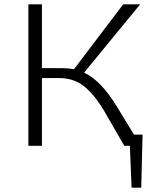

<svg xmlns="http://www.w3.org/2000/svg" viewBox="-20 -678 732 893"><path d="M603 -52H643L637 195H592L584 0H558L465 -161Q418 -240 370 -277.5Q322 -315 255 -315H175V0H112V-658H175V-361H272Q297 -361 324 -356L553 -658H632L371 -340Q448 -305 522 -185Z"/></svg>

Font: EauTestSC Semilight
Style: Regular
Weight: 300
Designer: Christian Thalmann (Catharsis Fonts)
Version: Version 0.001;PS 000.001;hotconv 1.0.88;makeotf.lib2.5.64775